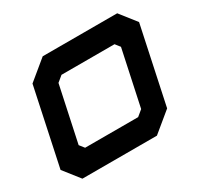

<svg xmlns="http://www.w3.org/2000/svg" viewBox="-148 -884 1110 1068"><g transform="rotate(-30 407.0 -350.0)"><path d="M93.5 0 12.5 -103 117.5 -597 242.5 -700H721L802 -597L697 -103L572 0ZM192.5 -141.5H533L570 -172L646 -528L622 -558.5H281.5L244.5 -528L168.5 -172Z"/></g></svg>

Font: Tourney Expanded Black
Style: Italic
Weight: 900
Width: 7
Italic angle: -12°
Designer: Tyler Finck
Foundry: Etcetera Type Co
Version: Version 1.010; ttfautohint (v1.8.3)